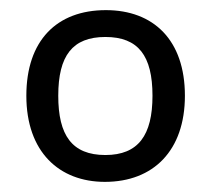

<svg xmlns="http://www.w3.org/2000/svg" viewBox="-20 -742 416 379"><path d="M345 -553C345 -663 283 -722 189 -722C92 -722 32 -662 32 -553C32 -442 97 -383 187 -383C283 -383 345 -445 345 -553ZM95 -553C95 -632 123 -669 188 -669C253 -669 281 -632 281 -553C281 -475 253 -436 188 -436C122 -436 95 -475 95 -553Z"/></svg>

Font: Noto Sans Elbasan
Style: Regular
Weight: 400
Designer: Monotype Design Team
Foundry: Monotype Imaging Inc.
Version: Version 2.004